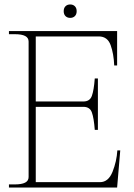

<svg xmlns="http://www.w3.org/2000/svg" viewBox="-20 -839 598 859"><path d="M265 -789Q265 -803 273 -811Q281 -819 294 -819Q307 -819 315 -811Q323 -803 323 -789Q323 -775 315 -767Q307 -759 294 -759Q281 -759 273 -767Q265 -775 265 -789ZM518 -166 504 0H20V-14H47Q77 -14 92.5 -22Q108 -30 108 -47V-653Q108 -670 92.5 -678Q77 -686 47 -686H20V-700H504V-546H491Q489 -598 475 -637Q461 -676 422 -676H140V-385H353Q382 -385 391 -410Q400 -435 404 -488H418V-258H404Q400 -311 391 -336Q382 -361 353 -361H140V-24H427Q465 -24 483.5 -70.5Q502 -117 505 -166Z"/></svg>

Font: Taviraj Thin
Style: Regular
Weight: 100
Designer: Katatrad Team
Foundry: CadsonDemak
Version: Version 1.030